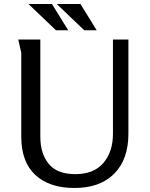

<svg xmlns="http://www.w3.org/2000/svg" viewBox="-20 -925 747 957"><path d="M181 -728V-244Q181 -159 223 -108Q265 -57 355 -57Q448 -57 495.5 -113Q543 -169 543 -258V-728H620V-258Q620 -131 549.5 -59.5Q479 12 351 12Q226 12 156 -53Q86 -118 86 -244V-662L71 -728ZM381 -905 462 -774H400L263 -905ZM239 -905 320 -774H259L122 -905Z"/></svg>

Font: Rosario Light
Style: Regular
Weight: 300
Designer: Hector Gatti
Foundry: Omnibus Type
Version: Version 1.101; ttfautohint (v1.8.1.43-b0c9)